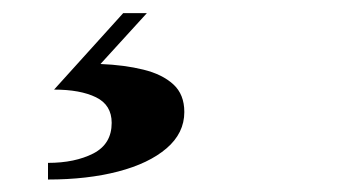

<svg xmlns="http://www.w3.org/2000/svg" viewBox="-20 -26 540 300"><path d="M55 254.5V228.5Q97 228.5 125.8 213.8Q154.5 199 154.5 166Q154.5 138 130 126Q105.5 114 64.5 114L172.5 -5.5H209.5L137 74Q174.5 75.5 204 82.8Q233.5 90 250.8 105.8Q268 121.5 268 149Q268 182 240.2 205.8Q212.5 229.5 164.5 242Q116.5 254.5 55 254.5Z"/></svg>

Font: Bodoni Moda 9pt
Style: Bold Italic
Weight: 700
Italic angle: -13°
Designer: Owen Earl
Foundry: indestructible type
Version: Version 2.004